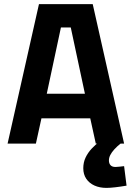

<svg xmlns="http://www.w3.org/2000/svg" viewBox="-20 -700 642 936"><path d="M17 0 170 -680H432L585 0H447L420 -123H182L155 0ZM208 -243H394L325 -566H277ZM499 216Q466 216 440.5 204.5Q415 193 400.5 171.5Q386 150 386 120Q386 92 397 68.5Q408 45 426.5 25Q445 5 467 -11L569 -1Q550 14 537 28.5Q524 43 517.5 56Q511 69 511 82Q511 97 519 105.5Q527 114 543 114Q550 114 562.5 112.5Q575 111 585 110L597 205Q568 210 542 213Q516 216 499 216Z"/></svg>

Font: Titillium Web
Style: Bold
Weight: 700
Designer: Mohamed Gaber, Accademia di Belle Arti di Urbino
Foundry: Kief Type Foundry, Accademia di Belle Arti di Urbino
Version: Version 3.000